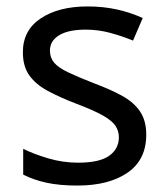

<svg xmlns="http://www.w3.org/2000/svg" viewBox="-20 -566 519 596"><path d="M434 -148Q434 -70 376 -30Q318 10 220 10Q164 10 123.5 1Q83 -8 52 -24V-104Q84 -88 129.5 -74.5Q175 -61 222 -61Q289 -61 319 -82.5Q349 -104 349 -140Q349 -160 338 -176Q327 -192 298.5 -208Q270 -224 217 -244Q165 -264 128 -284Q91 -304 71 -332Q51 -360 51 -404Q51 -472 106.5 -509Q162 -546 252 -546Q301 -546 343.5 -536.5Q386 -527 423 -510L393 -440Q359 -454 322 -464Q285 -474 246 -474Q192 -474 163.5 -456.5Q135 -439 135 -409Q135 -387 148 -371.5Q161 -356 191.5 -341.5Q222 -327 273 -307Q324 -288 360 -268Q396 -248 415 -219.5Q434 -191 434 -148Z"/></svg>

Font: Noto Sans Nag Mundari
Style: Regular
Weight: 400
Designer: Muthu Nedumaran
Version: Version 1.000; ttfautohint (v1.8.4.7-5d5b)